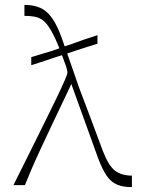

<svg xmlns="http://www.w3.org/2000/svg" viewBox="-20 -758 619 786"><path d="M108 -491V-524Q142 -535 162 -540.5Q182 -546 194 -550Q206 -554 217 -558Q228 -562 244 -568Q260 -573 270 -576.5Q280 -580 292 -584.5Q304 -589 324 -596Q344 -603 379 -614V-579Q345 -568 326.5 -562.5Q308 -557 296.5 -553Q285 -549 274.5 -545.5Q264 -542 247 -536Q230 -531 219 -527.5Q208 -524 196 -520Q184 -516 163.5 -509Q143 -502 108 -491ZM520 8Q483 8 458.5 -2.5Q434 -13 416 -39.5Q398 -66 380 -115L272 -414Q258 -384 236.5 -339Q215 -294 191.5 -244.5Q168 -195 145.5 -146.5Q123 -98 106.5 -59.5Q90 -21 82 0H35Q67 -64 98.5 -127.5Q130 -191 158.5 -248.5Q187 -306 209 -351.5Q231 -397 243.5 -425.5Q256 -454 256 -460Q256 -474 244 -504Q234 -533 220 -568Q206 -603 194 -624Q178 -654 163 -668.5Q148 -683 128.5 -688Q109 -693 80 -693V-738Q117 -738 144.5 -726Q172 -714 193.5 -683.5Q215 -653 234 -599Q256 -537 270.5 -495Q285 -453 297 -418.5Q309 -384 323 -348.5Q337 -313 355 -263.5Q373 -214 401 -140Q425 -78 452 -58.5Q479 -39 520 -39Z"/></svg>

Font: Ojuju Light
Style: Regular
Weight: 300
Designer: Chisaokwu Joboson, Mirko Velimirovic
Foundry: Udi Foundry
Version: Version 1.000